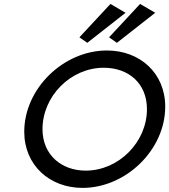

<svg xmlns="http://www.w3.org/2000/svg" viewBox="-20 -920 842 955"><path d="M496.1 -583C619.1 -583 710.9 -505.9 710.9 -377C710.9 -212.9 570.3 -71.3 406.2 -71.3C285.2 -71.3 191.4 -150.4 191.4 -277.3C191.4 -441.4 331.1 -583 496.1 -583ZM511.7 -668.9C296.9 -668.9 100.6 -480.5 100.6 -264.6C100.6 -98.6 226.6 14.6 390.6 14.6C605.5 14.6 801.8 -173.8 801.8 -389.6C801.8 -556.6 675.8 -668.9 511.7 -668.9ZM414.1 -707 604.5 -856.4 529.3 -900.4 375 -734.4ZM561.5 -707 752 -856.4 676.8 -900.4 522.5 -734.4Z"/></svg>

Font: Sen-gleads
Style: Italic
Weight: 400
Designer: Kosal Sen, Philatype
Foundry: Philatype
Version: Version 1.004; ttfautohint (v1.8.3)